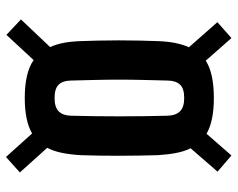

<svg xmlns="http://www.w3.org/2000/svg" viewBox="-95 -707 778 628"><g transform="rotate(-90 294.0 -393.0)"><path d="M99.5 -25 46.5 -70.5 123 -158.5Q113 -178.5 107.8 -205.2Q102.5 -232 100.5 -265.5Q100 -288.5 99.2 -321.2Q98.5 -354 98.5 -390.2Q98.5 -426.5 99 -460.2Q99.5 -494 100.5 -518.5Q102.5 -552 108 -579.2Q113.5 -606.5 124.5 -627.5L44 -717L94.5 -762.5L171.5 -677Q212.5 -701 287.5 -701Q370.5 -701 411.5 -672L494 -761L544.5 -713.5L454 -618Q463 -598.5 467.8 -573.8Q472.5 -549 473.5 -518.5Q474.5 -495.5 475.2 -462.5Q476 -429.5 476 -393.2Q476 -357 475.2 -323.5Q474.5 -290 473.5 -265.5Q472.5 -234.5 467.5 -209.5Q462.5 -184.5 453.5 -164L535.5 -71L483.5 -25L409.5 -109Q368.5 -82.5 287.5 -82.5Q211.5 -82.5 170.5 -106.5ZM287.5 -179.5Q318 -179.5 331 -193Q344 -206.5 344.5 -233.5Q345.5 -273 346.5 -312.5Q347.5 -352 347.5 -392Q347.5 -432 346.5 -471.5Q345.5 -511 344.5 -550.5Q344 -577 331 -590.2Q318 -603.5 287.5 -603.5Q257.5 -603.5 244 -590.2Q230.5 -577 229.5 -550.5Q228.5 -511 228 -471.2Q227.5 -431.5 227.5 -391.8Q227.5 -352 228 -312.2Q228.5 -272.5 229.5 -233.5Q230.5 -206.5 244.2 -193Q258 -179.5 287.5 -179.5Z"/></g></svg>

Font: Big Shoulders Display Thin ExtraBold
Style: Regular
Weight: 800
Version: Version 2.002